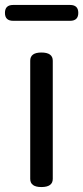

<svg xmlns="http://www.w3.org/2000/svg" viewBox="-30 -755 336 775"><path d="M137 0Q92 0 92 -33V-510Q92 -543 137 -543Q183 -543 183 -510V-33Q183 0 137 0ZM23 -671Q-10 -671 -10 -703Q-10 -735 23 -735H253Q286 -735 286 -703Q286 -671 253 -671Z"/></svg>

Font: Swei Gothic CJK TC Regular
Style: Regular
Weight: 400
Version: Version 2.129